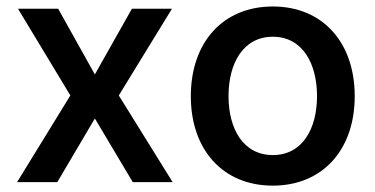

<svg xmlns="http://www.w3.org/2000/svg" viewBox="-20 -573 1181 604"><path d="M163 -545.5H36.6L201.3 -272.7L33.7 0H160.2L278.4 -200.3L397.7 0H523.1L353.7 -272.7L521 -545.5H394.9L278.4 -338.8Z M838.1 11C994.7 11 1095.9 -101.6 1095.9 -270.2C1095.9 -440 994.7 -552.6 838.1 -552.6C681.5 -552.6 580.3 -440 580.3 -270.2C580.3 -101.6 681.5 11 838.1 11ZM698.9 -270.6C698.9 -372.9 744.3 -457.4 838.4 -457.4C931.8 -457.4 977.3 -372.9 977.3 -270.6C977.3 -168.7 931.8 -85.2 838.4 -85.2C744.3 -85.2 698.9 -168.7 698.9 -270.6Z"/></svg>

Font: Magic Ui Pro Semi Bold
Style: Regular
Weight: 600
Designer: Stefan Endress, Andreas Faust
Version: Version 1.000;FEAKit 1.0